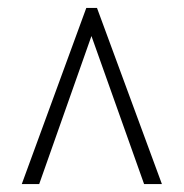

<svg xmlns="http://www.w3.org/2000/svg" viewBox="-20 -734 465 485"><path d="M35 -269 198 -714H225L389 -269H344L211 -643L79 -269Z"/></svg>

Font: Noto Serif Ethiopic ExtraCondensed Light
Style: Regular
Weight: 300
Width: 2
Designer: Monotype Design Team
Foundry: Monotype Imaging Inc.
Version: Version 2.102; ttfautohint (v1.8.4.7-5d5b)